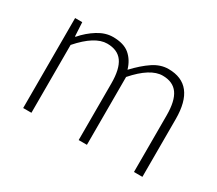

<svg xmlns="http://www.w3.org/2000/svg" viewBox="-96 -689 1004 887"><g transform="rotate(30 406.0 -246.0)"><path d="M92 0V-480H130L134 -406H137Q169 -443 208.5 -467.5Q248 -492 288 -492Q346 -492 377 -465.5Q408 -439 421 -394Q463 -439 502.5 -465.5Q542 -492 584 -492Q728 -492 728 -308V0H683V-302Q683 -379 657 -415.5Q631 -452 576 -452Q511 -452 432 -362V0H388V-302Q388 -379 362 -415.5Q336 -452 280 -452Q215 -452 136 -362V0Z"/></g></svg>

Font: Giro Light
Style: Regular
Weight: 300
Designer: Paul D. Hunt
Foundry: Adobe Systems Incorporated
Version: Version 1.000;PS 1.0;hotconv 1.0.88;makeotf.lib2.5.647800